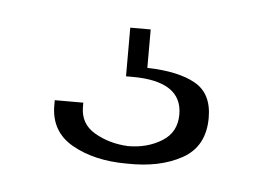

<svg xmlns="http://www.w3.org/2000/svg" viewBox="-28 -37 303 219"><g transform="rotate(5 123.5 72.5)"><path d="M35.2 85H67.9V89.8Q67.9 109.4 84.7 119.1Q101.6 128.9 123 129.9Q145 129.9 161.6 119.6Q178.2 109.4 178.2 88.9Q178.2 50.8 121.1 50.8H113.8V-4.9H137.2V39.1Q172.9 40 192.4 51Q211.9 62 211.9 89.8Q211.9 122.6 186.5 136.7Q161.1 150.9 123 149.9Q86.4 149.9 60.8 135.5Q35.2 121.1 35.2 90.8Z"/></g></svg>

Font: Bebas Neue Book
Style: Regular
Weight: 400
Designer: Ryoichi Tsunekawa
Foundry: Ryoichi Tsunekawa
Version: Version 001.003